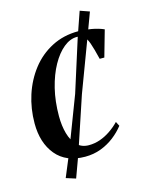

<svg xmlns="http://www.w3.org/2000/svg" viewBox="-107 -664 623 820"><g transform="rotate(-15 205.0 -254.0)"><path d="M189 10Q104.5 10 60.2 -43.5Q16 -97 16 -183Q16 -248 35.2 -307.5Q54.5 -367 91 -414Q127.5 -461 180 -488.2Q232.5 -515.5 298 -515.5Q324 -515.5 355 -510Q386 -504.5 409.5 -494L376.5 -378H356Q344.5 -425.5 335.8 -450.2Q327 -475 316 -484.2Q305 -493.5 285.5 -493.5Q255.5 -493.5 227 -470.2Q198.5 -447 175.2 -405.2Q152 -363.5 138.2 -307.5Q124.5 -251.5 124.5 -186Q124.5 -143.5 134.2 -109Q144 -74.5 164.2 -54Q184.5 -33.5 216.5 -33.5Q242 -33.5 265.8 -41.8Q289.5 -50 311.5 -64.8Q333.5 -79.5 353 -99.5L363 -80Q344 -55.5 317.5 -35Q291 -14.5 258.5 -2.2Q226 10 189 10ZM126.5 90 84 76.5 124.5 -21 216 -260.5 289.5 -492 326.5 -598.5 368 -584 330.5 -483 243.5 -251.5 162.5 -8.5Z"/></g></svg>

Font: Merriweather 144pt
Style: Italic
Weight: 400
Italic angle: -7.8°
Version: Version 2.101